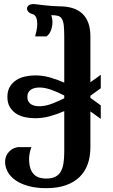

<svg xmlns="http://www.w3.org/2000/svg" viewBox="-20 -748 573 976"><path d="M439.5 -330.1Q454.1 -339.8 467.5 -349.6Q481 -359.4 492.2 -368.2V-299.3Q468.8 -281.7 439.5 -261.2V-250.5Q454.1 -240.2 467.3 -230.5Q480.5 -220.7 492.2 -212.4V-143.6Q481 -151.9 467.5 -161.6Q454.1 -171.4 439.5 -181.6V1.5Q439.5 47.9 426 85.9Q412.6 124 384.8 151.4Q356.9 178.7 314.7 193.6Q272.5 208.5 214.8 208.5Q164.6 208.5 125.7 198Q86.9 187.5 60.3 169.2Q33.7 150.9 19.8 126.5Q5.9 102.1 5.9 74.2Q5.9 64 9 52.7Q12.2 41.5 19.5 31Q26.9 20.5 38.8 12.2Q50.8 3.9 68.8 0H139.6Q133.3 17.1 130.6 31.7Q127.9 46.4 127.9 59.6Q127.9 89.8 135 109.4Q142.1 128.9 154.3 140.1Q166.5 151.4 182.1 155.5Q197.8 159.7 214.8 159.7Q242.2 159.7 260 151.1Q277.8 142.6 288.1 125.5Q298.3 108.4 302.5 83Q306.6 57.6 306.6 24.4V-183.1Q270 -167 232.9 -157Q195.8 -147 158.2 -147Q132.3 -147 107.2 -152.3Q82 -157.7 62.3 -170.4Q42.5 -183.1 30 -203.9Q17.6 -224.6 17.6 -255.4Q17.6 -286.1 30 -306.9Q42.5 -327.6 62.5 -340.6Q82.5 -353.5 107.7 -359.1Q132.8 -364.7 158.7 -364.7Q196.3 -364.7 233.2 -354.5Q270 -344.2 306.6 -328.1V-560.1Q306.6 -596.7 304.2 -618.7Q301.8 -640.6 294.4 -652.3Q287.1 -664.1 274.2 -667.5Q261.2 -670.9 240.2 -670.9Q246.6 -654.3 246.6 -635.3Q246.6 -614.7 239.3 -594.5Q231.9 -574.2 216.8 -563H158.7Q162.6 -577.1 166 -594.2Q169.4 -611.3 169.4 -627.4Q169.4 -645.5 163.8 -659.2Q158.2 -672.9 144 -676.8Q131.3 -680.2 124.3 -688Q117.2 -695.8 117.2 -704.1Q117.2 -713.4 125.7 -720.5Q134.3 -727.5 152.3 -727.5Q153.8 -727.5 168.7 -725.6Q183.6 -723.6 203.9 -721.4Q224.1 -719.2 245.6 -717.5Q267.1 -715.8 282.2 -715.8Q360.8 -715.8 400.1 -677.2Q439.5 -638.7 439.5 -563ZM195.3 -209Q218.3 -210.9 246.8 -221.9Q275.4 -232.9 306.6 -248.5V-262.7Q270 -281.7 238 -292.5Q206.1 -303.2 181.2 -303.2Q168.5 -303.2 157 -300.5Q145.5 -297.9 137.2 -292.2Q128.9 -286.6 124 -277.6Q119.1 -268.6 119.1 -255.4Q119.1 -242.2 124 -233.2Q128.9 -224.1 137.2 -218.5Q145.5 -212.9 156.5 -210.4Q167.5 -208 180.2 -208Q184.1 -208 187.7 -208.3Q191.4 -208.5 195.3 -209Z"/></svg>

Font: Arian AMU Serif
Style: Bold
Weight: 700
Designer: Ruben Hakobyan (Tarumian)
Foundry: Ruben Hakobyan (Tarumian)
Version: Version 1.002